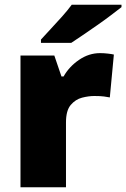

<svg xmlns="http://www.w3.org/2000/svg" viewBox="-20 -786 530 806"><path d="M400 -563Q416 -563 433 -561Q450 -559 458 -557L441 -377Q431 -379 416.5 -381Q402 -383 376 -383Q352 -383 324.5 -376Q297 -369 277 -345.5Q257 -322 257 -272V0H66V-553H208L238 -465H247Q270 -506 311.5 -534.5Q353 -563 400 -563ZM490 -756Q472 -742 445 -721.5Q418 -701 387 -679.5Q356 -658 327.5 -638.5Q299 -619 279 -606H152V-620Q169 -639 193 -664.5Q217 -690 241 -717Q265 -744 281 -766H490Z"/></svg>

Font: Noto Sans Cham Black
Style: Regular
Weight: 900
Version: Version 2.002